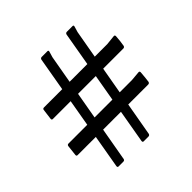

<svg xmlns="http://www.w3.org/2000/svg" viewBox="-186 -906 1075 1075"><g transform="rotate(-45 351.0 -369.0)"><path d="M478 -729Q481 -738 490 -738H535Q544 -738 541 -728L531 -694L410 -9Q407 0 398 0H360Q352 0 353 -10ZM89 -520Q90 -529 100 -529H601L658 -535Q667 -536 667 -526Q666 -508 664 -491Q662 -474 659 -457Q656 -448 647 -448H89Q80 -448 81 -458ZM43 -280Q45 -289 54 -289H556L613 -294Q622 -295 622 -285Q621 -268 619 -250.5Q617 -233 615 -216Q612 -207 603 -207H44Q35 -207 36 -217ZM279 -729Q282 -738 291 -738H336Q345 -738 342 -728L332 -694L211 -9Q209 0 199 0H161Q153 0 154 -10Z"/></g></svg>

Font: Hahmlet Medium
Style: Regular
Weight: 500
Version: Version 1.002